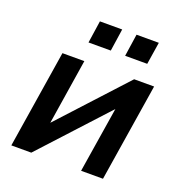

<svg xmlns="http://www.w3.org/2000/svg" viewBox="-129 -821 873 931"><g transform="rotate(20 307.5 -356.0)"><path d="M31 0 111 -505H224L164 -123L131 -124L481 -505H584L504 0H391L452 -383L485 -382L134 0ZM401 -597 418 -712H533L515 -597ZM212 -597 229 -712H344L327 -597Z"/></g></svg>

Font: Mulish ExtraLight
Style: Italic
Weight: 200
Italic angle: -9°
Designer: Vernon Adams
Foundry: Vernon Adams
Version: Version 3.603